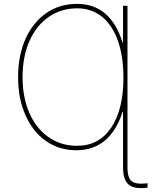

<svg xmlns="http://www.w3.org/2000/svg" viewBox="-20 -757 787 980"><path d="M698.2 203.1Q650.6 203.1 629.3 177.7Q608 152.3 608 98V-186.1H605.8Q541.9 9.9 370 9.9Q324.2 9.9 284.4 -2.8Q244.7 -15.6 211.8 -39.1Q179 -62.5 153.4 -95.5Q127.8 -128.6 110.1 -169Q72.4 -252.8 72.4 -363.6Q72.4 -421.9 82.7 -471.8Q93 -521.7 112 -562.7Q131 -603.7 157.5 -635.8Q183.9 -668 216.3 -690.3Q283.7 -737.2 373.6 -737.2Q543.7 -737.2 605.8 -539.8H608V-727.3H630.7V98Q630.7 143.1 646 161.6Q661.6 180.4 698.2 180.4Q717.3 180.4 733 178.3V201Q717 203.1 698.2 203.1ZM373.6 -12.8Q485.1 -12.8 547.6 -105.5Q610.1 -198.5 610.1 -360.8Q610.1 -443.9 593.6 -509.6Q577.1 -575.3 546.5 -620.9Q516 -666.5 472.1 -690.5Q428.3 -714.5 373.6 -714.5Q291.5 -714.5 228 -670.1Q164.8 -625.7 130 -546.9Q95.2 -467.7 95.2 -363.6Q95.2 -259.9 130 -180Q165.1 -100.9 228 -56.8Q291.2 -12.8 373.6 -12.8Z"/></svg>

Font: Linik Sans Thin
Style: Regular
Weight: 100
Designer: Fonts by Rasmus Andersson / Changes by Cristiano Sobral with parts from Marc Monis
Foundry: rsms
Version: Version 3.020; ttfautohint (v1.6)